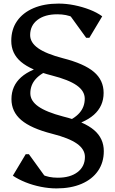

<svg xmlns="http://www.w3.org/2000/svg" viewBox="-20 -797 640 1068"><path d="M340.4 -88.5 331 -111.8Q392.6 -135.2 422 -168.8Q451.4 -202.3 451.4 -248.1Q451.4 -290.7 406.9 -322Q362.4 -353.3 269.1 -377Q151 -407 96.9 -453Q42.7 -498.9 42.7 -569.8Q42.7 -633.7 74.9 -680Q107.2 -726.3 166.2 -751.6Q225.3 -777 306 -777Q348.8 -777 393.2 -768.1Q437.6 -759.2 478.4 -743.5Q519.1 -727.8 548.6 -706.3L477.2 -586.9H459.2L347.5 -741.4H451L445.3 -645.8Q422.7 -682.6 386.6 -700Q350.5 -717.5 298.5 -717.5Q229.1 -717.5 188.4 -686.2Q147.7 -654.9 147.7 -601.9Q147.7 -560.2 192.2 -528.8Q236.6 -497.5 330 -473.1Q448.2 -443 502.3 -397Q556.4 -351.1 556.4 -280.3Q556.4 -132.7 340.4 -88.5ZM294.1 251Q252.2 251 207.4 242.1Q162.6 233.2 122.3 217Q82 200.8 51.5 180.3L122.9 60.9H140.9L252.6 215.4H149L154.8 119.8Q177.3 155.8 213.6 173.6Q249.8 191.5 301.5 191.5Q370.9 191.5 411.7 160.2Q452.4 128.9 452.4 75.9Q452.4 33.4 407.9 2Q363.4 -29.3 270.1 -52.9Q152 -83 97.9 -129.4Q43.7 -175.7 43.7 -245.7Q43.7 -393.3 259.6 -437.5L269.1 -414.2Q208.3 -390.8 178.5 -357.2Q148.7 -323.7 148.7 -277.9Q148.7 -236.1 193.2 -204.8Q237.6 -173.5 331 -149Q449.2 -119.8 503.3 -73.4Q557.4 -27.1 557.4 43.8Q557.4 106.8 525.1 153.6Q492.9 200.3 433.8 225.6Q374.8 251 294.1 251Z"/></svg>

Font: Platypi Light
Style: Regular
Weight: 300
Designer: David Sargent
Foundry: Bolt Cutter Type
Version: Version 1.200